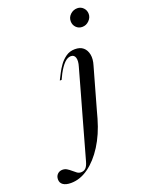

<svg xmlns="http://www.w3.org/2000/svg" viewBox="-308 -687 726 954"><g transform="rotate(-20 55.5 -210.0)"><path d="M95.2 -206.5 131.5 -336.3Q140.3 -365.3 135.1 -382.7Q129.8 -400 112.1 -400Q94.4 -400 77.4 -383.1Q60.5 -366.1 43.5 -334.7L29 -304.8H19.4L37.1 -339.5Q46 -357.3 60.1 -377Q74.2 -396.8 94.8 -411.3Q115.3 -425.8 142.7 -425.8Q170.2 -425.8 186.3 -412.1Q202.4 -398.4 207.3 -373.8Q212.1 -349.2 202.4 -317.7L171 -206.5ZM141.9 -103.2 130.6 -62.1Q108.9 13.7 72.6 71Q36.3 128.2 -8.5 160.5Q-53.2 192.7 -101.6 192.7Q-128.2 192.7 -142.7 182.7Q-157.3 172.6 -157.3 154Q-157.3 137.1 -146.8 126.6Q-136.3 116.1 -120.2 116.1Q-107.3 116.1 -96.8 122.6Q-86.3 129 -76.6 137.5Q-66.9 146 -57.7 152.8Q-48.4 159.7 -37.1 159.7Q-21.8 159.7 -12.1 150.4Q-2.4 141.1 4 118.5L66.1 -103.2L95.2 -206.5H171ZM216.1 -516.9Q196.8 -516.9 183.9 -530.2Q171 -543.5 171 -562.9Q171 -583.9 186.7 -598.4Q202.4 -612.9 223.4 -612.9Q241.9 -612.9 254.8 -599.6Q267.7 -586.3 267.7 -566.9Q267.7 -547.6 252.4 -532.3Q237.1 -516.9 216.1 -516.9Z"/></g></svg>

Font: Playfair 144pt SemiCondensed
Style: Italic
Weight: 400
Width: 4
Italic angle: -15.6°
Designer: Claus Eggers Sørensen
Foundry: Claus Eggers Sørensen
Version: Version 2.203